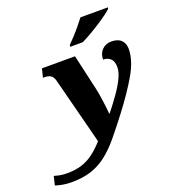

<svg xmlns="http://www.w3.org/2000/svg" viewBox="-346 -898 1149 1271"><g transform="rotate(-20 228.0 -263.0)"><path d="M-61 240Q-92 240 -121 235Q-150 230 -173 222L-158 160Q-146 164 -122.5 169Q-99 174 -68 174Q-10 174 34.5 160Q79 146 118 117Q157 88 196 44L76 -422Q69 -452 52.5 -463.5Q36 -475 7 -475H-3L12 -536H245L302 -285Q308 -259 313.5 -222.5Q319 -186 323 -152.5Q327 -119 328 -102H331Q372 -153 407 -202.5Q442 -252 463 -296Q484 -340 484 -372Q484 -415 463.5 -433.5Q443 -452 412 -452Q412 -493 437.5 -519.5Q463 -546 503 -546Q550 -546 573 -522.5Q596 -499 596 -461Q596 -383 543 -289.5Q490 -196 397 -74Q339 2 290.5 60.5Q242 119 192 159Q142 199 81.5 219.5Q21 240 -61 240ZM236 -606 239 -619Q258 -638 282 -664Q306 -690 328.5 -717.5Q351 -745 367 -766H561L558 -756Q546 -744 519.5 -724.5Q493 -705 459 -683Q425 -661 389.5 -640.5Q354 -620 325 -606Z"/></g></svg>

Font: Noto Serif Black
Style: Italic
Weight: 900
Italic angle: -12°
Designer: Monotype Design Team
Foundry: Monotype Imaging Inc.
Version: Version 2.013